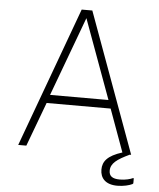

<svg xmlns="http://www.w3.org/2000/svg" viewBox="-59 -773 818 989"><g transform="rotate(5 350.0 -279.0)"><path d="M659 120C651 124 625 132 595 132C555 132 539 118 539 91C539 53 571 30 635 0H642L378 -723H323L58 0H100L185 -228H516L596 -8C520 16 496 47 496 89C496 133 523 165 585 165C617 165 647 157 661 150C665 148 666 147 666 142V123C666 118 664 117 659 120ZM199 -271 351 -681 501 -271Z"/></g></svg>

Font: United Sans Thin
Style: Regular
Weight: 100
Designer: Pablo Impallari, Rodrigo Fuenzalida (Modified by Dan O. Williams)
Version: Version 1.000;PS 001.000;hotconv 1.0.88;makeotf.lib2.5.64775